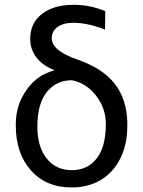

<svg xmlns="http://www.w3.org/2000/svg" viewBox="-20 -784 606 813"><path d="M107.9 -619.6Q107.9 -686 157.5 -724.9Q207 -763.7 292.5 -763.7Q360.4 -763.7 425.8 -736.8L424.8 -658.7Q351.1 -687.5 290.5 -687.5Q248.5 -687.5 223.9 -669.9Q199.2 -652.3 199.2 -622.1Q199.2 -569.3 307.4 -532Q415.5 -494.6 466.1 -429Q516.6 -363.3 519 -267.6V-248.5Q519 -173.8 490.2 -114.5Q461.4 -55.2 408 -22.7Q354.5 9.8 283.7 9.8Q175.3 9.8 111.1 -62.3Q46.9 -134.3 46.9 -252.4V-258.8Q46.9 -339.4 92.8 -403.8Q138.7 -468.3 209 -485.4L208.5 -487.8Q160.2 -506.8 134 -541Q107.9 -575.2 107.9 -619.6ZM138.2 -248.5Q138.2 -162.6 177.5 -113Q216.8 -63.5 283.7 -63.5Q350.1 -63.5 389.2 -112.8Q428.2 -162.1 428.2 -258.8Q428.2 -325.2 387 -378.7Q345.7 -432.1 284.7 -444.3Q218.3 -444.3 178.2 -394.3Q138.2 -344.2 138.2 -248.5Z"/></svg>

Font: Noboto
Style: Regular
Weight: 400
Designer: Google
Version: Version 2.001101; 2014